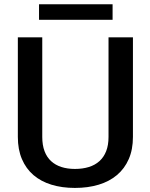

<svg xmlns="http://www.w3.org/2000/svg" viewBox="-20 -890 721 920"><path d="M519.5 -795H167V-869.5H519.5ZM339 10.5Q277 10.5 226.5 -5Q176 -20.5 140.2 -51.2Q104.5 -82 85 -127.8Q65.5 -173.5 65.5 -234V-711H182.5V-234Q182.5 -194.5 193.5 -165.5Q204.5 -136.5 225 -117.8Q245.5 -99 274.2 -89.8Q303 -80.5 339 -80.5Q376 -80.5 405.8 -89.8Q435.5 -99 456.5 -118Q477.5 -137 488.8 -165.8Q500 -194.5 500 -234V-711H617V-234Q617 -173.5 597 -127.8Q577 -82 540.5 -51.2Q504 -20.5 452.8 -5Q401.5 10.5 339 10.5Z"/></svg>

Font: Roberto Sans Medium
Style: Regular
Weight: 500
Designer: Google (font) & Cristiano Sobral (main changes)
Version: Version 1.000;October 12, 2021;FontCreator 14.0.0.2814 64-bi